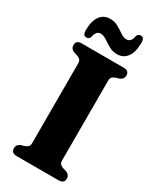

<svg xmlns="http://www.w3.org/2000/svg" viewBox="-224 -965 853 1033"><g transform="rotate(30 202.5 -448.0)"><path d="M295.5 -101.5Q295.5 -88 301.8 -80.8Q308 -73.5 320.5 -69L344 -62Q367 -52 367 -29.5Q367 0 332 0H73Q38 0 38 -29.5Q38 -52 60.5 -62L84 -69Q96.5 -73.5 103 -80.8Q109.5 -88 109.5 -101.5V-598.5Q109.5 -612 103 -619.2Q96.5 -626.5 84.5 -631L60.5 -638Q38 -648 38 -670.5Q38 -700 73 -700H332Q367 -700 367 -670.5Q367 -648 344 -638L320.5 -631Q308 -626.5 301.8 -619.2Q295.5 -612 295.5 -598.5ZM265.5 -744.5Q236.5 -744.5 213.8 -757.8Q191 -771 172 -784Q153 -797 135.5 -797Q107 -797 100 -757Q94.5 -740 77.5 -740Q55.5 -740 55.5 -771.5Q55.5 -830.5 78 -861Q100.5 -891.5 139 -891.5Q168 -891.5 190.5 -878.5Q213 -865.5 232 -852.2Q251 -839 269 -839Q298 -839 304.5 -879Q310 -896 327 -896Q349 -896 349 -864.5Q349 -805.5 326.5 -775Q304 -744.5 265.5 -744.5Z"/></g></svg>

Font: Fraunces 72pt Soft
Style: Bold
Weight: 700
Version: Version 1.000;[b76b70a41]